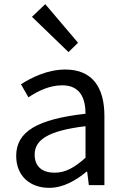

<svg xmlns="http://www.w3.org/2000/svg" viewBox="-20 -892 604 925"><path d="M217 13C284 13 345 -22 397 -65H400L408 0H483V-334C483 -468 427 -557 295 -557C208 -557 131 -518 81 -486L117 -423C160 -452 217 -481 280 -481C369 -481 392 -414 392 -344C161 -318 58 -259 58 -141C58 -43 126 13 217 13ZM243 -60C189 -60 147 -85 147 -147C147 -217 209 -262 392 -284V-132C339 -85 296 -60 243 -60ZM310 -641 356 -686 198 -872 134 -811Z"/></svg>

Font: Noto Sans CJK SC Regular
Style: Regular
Weight: 400
Designer: Ryoko NISHIZUKA (kana & ideographs); Paul D. Hunt (Latin, Greek & Cyrillic); Wenlong ZHANG (bopomofo); Sandoll Communica
Foundry: Adobe Systems Incorporated
Version: Version 1.004;PS 1.004;hotconv 1.0.82;makeotf.lib2.5.63406